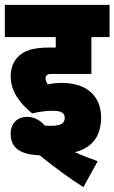

<svg xmlns="http://www.w3.org/2000/svg" viewBox="-20 -642 472 792"><path d="M197 -185C235 -185 247 -175 247 -156C247 -135 234 -123 190 -123C183 -123 174 -123 165 -124C144 -148 119 -160 92 -160C54 -160 24 -136 24 -90C24 -27 69 -5 144 -1C205 48 264 92 324 130L383 23C358 14 323 1 289 -14C370 -35 397 -91 397 -158C397 -236 348 -300 235 -300C213 -300 196 -298 177 -294C171 -303 168 -310 168 -320C168 -325 170 -329 172 -331C177 -336 182 -337 200 -337H357V-489H432V-622H0V-489H210V-446H186C111 -446 80 -431 59 -412C35 -391 24 -361 24 -326C24 -266 62 -215 113 -174C136 -180 166 -185 197 -185Z"/></svg>

Font: Noto Sans ExtraCondensed Black
Style: Italic
Weight: 900
Width: 2
Italic angle: -12°
Designer: Monotype Design Team
Foundry: Monotype Imaging Inc.
Version: Version 2.013